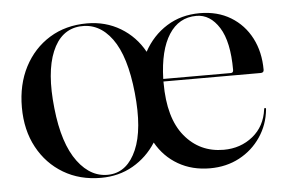

<svg xmlns="http://www.w3.org/2000/svg" viewBox="-40 -499 836 562"><g transform="rotate(-5 378.0 -217.5)"><path d="M233.5 -444Q288 -444 331.8 -417.8Q375.5 -391.5 400.5 -346Q425.5 -392 467.8 -418.5Q510 -445 565 -445Q617 -445 655.8 -421.5Q694.5 -398 715.8 -357Q737 -316 737 -263.5Q737 -255 727.5 -255H442Q442 -253 442 -250.5Q442 -147.5 486 -94Q530 -40.5 600.5 -40.5Q650 -40.5 686 -69.5Q722 -98.5 728.5 -148.5Q729 -152 731 -152Q734.5 -152 734 -147.5Q729.5 -102.5 705.2 -66.8Q681 -31 642.5 -10.5Q604 10 556 10Q503.5 10 462.8 -13.5Q422 -37 398 -79.5Q371.5 -38 329.8 -14Q288 10 235.5 10Q173.5 10 125.5 -18.5Q77.5 -47 50 -97.8Q22.5 -148.5 22.5 -215.5Q22.5 -282.5 49.2 -334Q76 -385.5 123.5 -414.8Q171 -444 233.5 -444ZM554.5 -438Q503 -438 473.8 -392.5Q444.5 -347 442 -262.5H640.5Q648 -262.5 648 -271Q648 -354 621.5 -396Q595 -438 554.5 -438ZM263.5 2.5Q314.5 -2 340.5 -61.8Q366.5 -121.5 355.5 -229Q344.5 -337.5 306.5 -389.5Q268.5 -441.5 211.5 -437Q156 -432 130.8 -371.2Q105.5 -310.5 117 -205Q128 -100 168 -46.5Q208 7 263.5 2.5Z"/></g></svg>

Font: Fraunces144ptRegular
Style: Regular
Weight: 400
Version: Version 1.000;[0bf87f6ff]